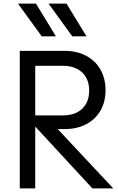

<svg xmlns="http://www.w3.org/2000/svg" viewBox="-20 -1048 658 1068"><path d="M90 -765H340Q408 -765 459.5 -737.5Q511 -710 539 -660.5Q567 -611 567 -546Q567 -482 539 -433Q511 -384 459.5 -357Q408 -330 340 -330H301L610 0H494L176 -344V0H90ZM329 -406Q398 -406 437 -443Q476 -480 476 -544Q476 -608 437 -645Q398 -682 329 -682H176V-406ZM212 -846 80 -1028H180L291 -846ZM350 -1028 461 -846H382L250 -1028Z"/></svg>

Font: Application
Style: Regular
Weight: 400
Designer: Wei Huang
Foundry: Wei Huang
Version: Version 0.012